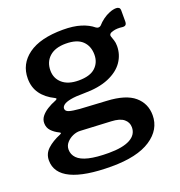

<svg xmlns="http://www.w3.org/2000/svg" viewBox="-131 -658 883 943"><g transform="rotate(-20 311.0 -186.5)"><path d="M579 -548Q588 -548 593.5 -543.5Q599 -539 599 -528V-472Q599 -459 593.5 -454Q588 -449 577 -450Q563 -452 550.5 -451.5Q538 -451 528 -448Q502 -442 508 -425Q511 -416 515.5 -403Q520 -390 520 -372Q520 -327 494.5 -290Q469 -253 417 -231Q365 -209 287 -209Q243 -209 217.5 -204Q192 -199 181 -190.5Q170 -182 170 -172Q170 -158 187.5 -152.5Q205 -147 242 -144L380 -136Q478 -131 523 -92.5Q568 -54 568 7Q568 82 497.5 128.5Q427 175 293 175Q154 175 83.5 141.5Q13 108 13 42Q13 7 39 -17Q65 -41 108 -59Q121 -64 108 -70Q85 -81 69.5 -97.5Q54 -114 54 -138Q54 -157 66 -172.5Q78 -188 98.5 -201Q119 -214 145 -224Q150 -226 151.5 -229.5Q153 -233 146 -236Q101 -258 77 -291.5Q53 -325 53 -371Q53 -447 115.5 -492.5Q178 -538 297 -538Q351 -538 389.5 -526Q428 -514 453 -493Q460 -488 467 -488.5Q474 -489 479 -494Q491 -508 508 -520.5Q525 -533 544 -540.5Q563 -548 579 -548ZM286 -277Q345 -277 373 -303Q401 -329 401 -370Q401 -415 373 -442Q345 -469 286 -469Q231 -469 201 -442Q171 -415 171 -370Q171 -329 201 -303Q231 -277 286 -277ZM207 -42Q188 -43 168.5 -34.5Q149 -26 135.5 -10.5Q122 5 122 25Q122 51 140.5 70Q159 89 199 98.5Q239 108 303 108Q376 108 414 87.5Q452 67 452 28Q452 2 431.5 -15Q411 -32 366 -34Z"/></g></svg>

Font: Libre Franklin Thin SemiBold
Style: Regular
Weight: 600
Version: Version 3.000